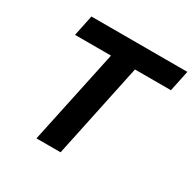

<svg xmlns="http://www.w3.org/2000/svg" viewBox="-162 -904 1070 1068"><g transform="rotate(30 372.5 -370.0)"><path d="M203 0 332 -606H101L129 -740H745L717 -606H486L358 0Z"/></g></svg>

Font: Be Vietnam Pro
Style: Bold Italic
Weight: 700
Italic angle: -12°
Designer: Lam Bao, Tony Le, Vietanh Nguyen
Foundry: Yellow Type Foundry
Version: Version 1.002; ttfautohint (v1.8.3)